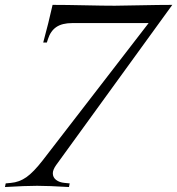

<svg xmlns="http://www.w3.org/2000/svg" viewBox="-40 -752 713 772"><path d="M652.8 -732.4 185.5 -87.9Q172.4 -69.3 172.4 -55.2Q172.4 -39.1 185.3 -28.8Q198.2 -18.6 219.7 -16.6L240.2 -14.6L237.3 0Q156.2 -4.9 109.4 -4.9Q61.5 -4.9 -20 0L-17.1 -14.6L3.9 -16.6Q37.6 -19.5 66.2 -39.6Q94.7 -59.6 131.8 -107.4L557.6 -659.2H250.5Q210 -659.2 186.5 -643.3Q163.1 -627.4 152.8 -594.7L148.4 -581.1H133.8Q155.8 -662.1 171.4 -732.4Q225.1 -732.4 301 -730.7Q377 -729 421.4 -729Q441.9 -729 521.2 -730.7Q600.6 -732.4 652.8 -732.4Z"/></svg>

Font: Flanker
Style: Italic
Weight: 400
Italic angle: -12°
Designer: Flanker
Version: Version 2.027